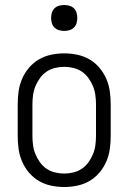

<svg xmlns="http://www.w3.org/2000/svg" viewBox="-20 -742 515 770"><path d="M238 8Q211 8 185 2.5Q159 -3 136.5 -16Q114 -29 96.5 -49.5Q79 -70 68.5 -94.5Q58 -119 54.5 -145Q51 -171 51 -197V-323Q51 -349 54.5 -375Q58 -401 68.5 -425.5Q79 -450 96.5 -470.5Q114 -491 136.5 -504Q159 -517 185 -522.5Q211 -528 238 -528Q264 -528 290 -522.5Q316 -517 338.5 -504Q361 -491 378.5 -470.5Q396 -450 406.5 -425.5Q417 -401 420.5 -375Q424 -349 424 -323V-197Q424 -171 420.5 -145Q417 -119 406.5 -94.5Q396 -70 378.5 -49.5Q361 -29 338.5 -16Q316 -3 290 2.5Q264 8 238 8ZM238 -46Q256 -46 274.5 -50.5Q293 -55 308.5 -65.5Q324 -76 335 -91.5Q346 -107 353 -124Q360 -141 362.5 -160Q365 -179 365 -197V-323Q365 -341 362.5 -360Q360 -379 353 -396Q346 -413 335 -428.5Q324 -444 308.5 -454.5Q293 -465 274.5 -469.5Q256 -474 238 -474Q219 -474 200.5 -469.5Q182 -465 166.5 -454.5Q151 -444 140 -428.5Q129 -413 122 -396Q115 -379 112.5 -360Q110 -341 110 -323V-197Q110 -179 112.5 -160Q115 -141 122 -124Q129 -107 140 -91.5Q151 -76 166.5 -65.5Q182 -55 200.5 -50.5Q219 -46 238 -46ZM238 -618Q227 -618 216.5 -621Q206 -624 198.5 -631.5Q191 -639 188 -649Q185 -659 185 -670Q185 -681 188 -691Q191 -701 198.5 -708.5Q206 -716 216.5 -719Q227 -722 238 -722Q248 -722 258.5 -719Q269 -716 276.5 -708.5Q284 -701 287 -691Q290 -681 290 -670Q290 -659 287 -649Q284 -639 276.5 -631.5Q269 -624 258.5 -621Q248 -618 238 -618Z"/></svg>

Font: Iosevka QP Light
Style: Regular
Weight: 300
Designer: Belleve Invis
Foundry: Belleve Invis
Version: Version 20.0.0; ttfautohint (v1.8.4)